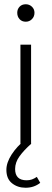

<svg xmlns="http://www.w3.org/2000/svg" viewBox="-20 -675 243 902"><path d="M101 -573Q83 -573 72 -585Q61 -597 61 -615Q61 -632 72 -643.5Q83 -655 101 -655Q118 -655 130 -643.5Q142 -632 142 -615Q142 -597 130 -585Q118 -573 101 -573ZM76 0V-465H126V0ZM100 207Q63 207 36.5 186Q10 165 10 123Q10 89 34.5 51Q59 13 96 -16L127 0Q92 31 71.5 59.5Q51 88 51 119Q51 172 105 172Q119 172 130 168Q141 164 153 156L169 184Q155 195 138 201Q121 207 100 207Z"/></svg>

Font: Outfit ExtraLight
Style: Regular
Weight: 200
Designer: Rodrigo Fuenzalida
Foundry: fragTYPE
Version: Version 1.100; ttfautohint (v1.8.4.7-5d5b);gftools[0.9.27]